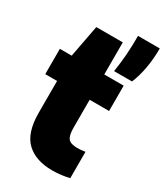

<svg xmlns="http://www.w3.org/2000/svg" viewBox="-202 -891 847 985"><g transform="rotate(30 221.5 -399.0)"><path d="M278 10Q178.5 10 124.2 -42Q70 -94 70 -213V-400H0V-550H70L106 -740H263V-550H378V-400H263V-235Q263 -188.5 277.5 -171.2Q292 -154 331 -154Q341.5 -154 352.8 -155Q364 -156 378 -158V-2Q358 3 331.2 6.5Q304.5 10 278 10ZM298 -590Q307 -648 310.5 -697.2Q314 -746.5 314 -808H443Q443 -744.5 432.5 -688Q422 -631.5 404 -590Z"/></g></svg>

Font: Encode Sans Condensed Condensed Black
Style: Regular
Weight: 900
Width: 3
Designer: Multiple Designers
Foundry: Impallari Type
Version: Version 3.000; ttfautohint (v1.8.3) -l 8 -r 50 -G 200 -x 14 